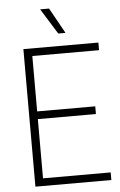

<svg xmlns="http://www.w3.org/2000/svg" viewBox="-62 -987 645 1029"><g transform="rotate(-5 260.5 -472.0)"><path d="M86 0V-740H489.5V-699H130.5V-401H443V-359.5H130.5V-41H494.5V0ZM279.5 -807 194 -944.5H242L318.5 -807Z"/></g></svg>

Font: Encode Sans SmCnd XLt
Style: Regular
Weight: 200
Width: 4
Designer: Multiple Designers
Foundry: Impallari Type
Version: Version 3.002; ttfautohint (v1.8.3) -l 8 -r 50 -G 200 -x 14 